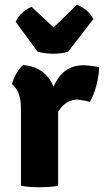

<svg xmlns="http://www.w3.org/2000/svg" viewBox="-20 -780 437 806"><path d="M30 -427Q35 -447 49 -471.5Q63 -496 77 -507Q169 -500 205 -416Q243 -506 330 -506Q356 -506 396 -498Q396 -467 385.5 -424.5Q375 -382 357 -352Q340 -358 306 -362Q256 -362 224 -311V0Q191 6 146.5 6Q102 6 68 0V-323Q68 -398 30 -427ZM113 -751 205 -665 303 -760Q351 -741 372 -700L266 -563Q238 -554 201.5 -554.5Q165 -555 138 -563L46 -688Q55 -710 75 -727.5Q95 -745 113 -751Z"/></svg>

Font: Signika
Style: Bold
Weight: 700
Designer: Anna Giedrys
Foundry: Anna Giedrys
Version: Version 1.001